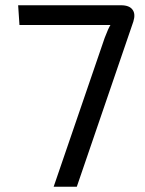

<svg xmlns="http://www.w3.org/2000/svg" viewBox="-20 -710 550 730"><path d="M440 -690Q472 -690 484 -673Q496 -657 487 -628L272 0H184L378 -566Q392 -603 400 -615H54L49 -690Z"/></svg>

Font: Taylor Sans
Style: Regular
Weight: 400
Italic angle: -8°
Designer: Natanael Gama
Version: Version 1.001 September 8, 2015